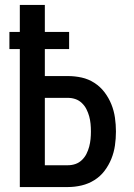

<svg xmlns="http://www.w3.org/2000/svg" viewBox="-20 -755 540 775"><path d="M60 0V-557H18V-626H60V-735H161V-626H259V-557H161V-448H254Q282 -448 309.5 -442Q337 -436 361 -420.5Q385 -405 402 -382.5Q419 -360 429.5 -334Q440 -308 444 -280Q448 -252 448 -224Q448 -196 444 -168Q440 -140 429.5 -114Q419 -88 402 -65.5Q385 -43 361 -28Q337 -13 309.5 -6.5Q282 0 254 0ZM254 -88Q270 -88 284.5 -93Q299 -98 310.5 -109Q322 -120 329 -134Q336 -148 340 -163Q344 -178 345.5 -193.5Q347 -209 347 -224Q347 -240 345.5 -255.5Q344 -271 340 -285.5Q336 -300 329 -314Q322 -328 310.5 -339Q299 -350 284.5 -355Q270 -360 254 -360H161V-88Z"/></svg>

Font: Iosevka SS18 Semibold
Style: Regular
Weight: 600
Monospace: yes
Designer: Belleve Invis
Foundry: Belleve Invis
Version: Version 25.1.1; ttfautohint (v1.8.4)